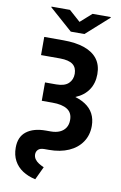

<svg xmlns="http://www.w3.org/2000/svg" viewBox="-119 -999 810 1282"><g transform="rotate(10 286.0 -358.0)"><path d="M109.6 -727.5H238.9Q324 -727.5 382.5 -707Q441 -686.5 471.6 -645.8Q502.1 -605.2 502.1 -544.1Q502.1 -482.1 472 -437.4Q441.9 -392.7 384.5 -368.8Q327.1 -344.9 245.1 -344.9H167.4V-429.1H242.6Q299.9 -429.1 326.5 -454.7Q353 -480.3 352.9 -520.5Q352.4 -562.5 325.3 -583.2Q298.1 -603.8 238.9 -604.3H109.6ZM167.4 -386.5H241Q376.3 -386.2 450.7 -338.6Q525.1 -291 525.6 -196.9Q525.6 -133.9 493.8 -87.3Q462.1 -40.7 405.1 -15.5Q348 9.8 271.1 9.8H240.8Q212.5 9.8 199.2 22.3Q185.8 34.9 185.5 54.9Q185.8 73.2 195.7 87.3Q205.6 101.4 221.8 111.7Q238.1 122.1 257.2 130.1L215.4 218.8Q165.6 208.3 128.4 183.9Q91.2 159.6 70.8 121.7Q50.4 83.8 50.4 34Q49.9 -39.9 97.7 -76.7Q145.4 -113.5 229.3 -113.5H261.7Q297.4 -113.5 322.9 -125Q348.3 -136.5 362.3 -158.4Q376.2 -180.3 376 -211.1Q376.2 -260 340.8 -282.5Q305.4 -305 239.6 -304.7H167.4ZM247.5 -935.2 324 -867.2 400.6 -935.2H524V-930.5L370.3 -793H277.9L122.1 -930.5V-935.2Z"/></g></svg>

Font: Inter V
Style: 
Weight: 400
Designer: Rasmus Andersson
Foundry: rsms
Version: Version 4.000;git-a3f224843